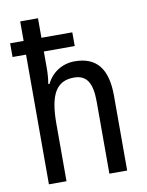

<svg xmlns="http://www.w3.org/2000/svg" viewBox="-85 -914 676 882"><g transform="rotate(-10 252.5 -473.0)"><path d="M154 -853H71V-762H8V-698H71V-93H153V-361C153 -496 186 -556 269 -556C328 -556 353 -517 353 -429V-93H436V-442C436 -567 388 -629 285 -629C229 -629 179 -599 154 -547H148C152 -570 154 -595 154 -618V-698H298V-762H154Z"/></g></svg>

Font: Noto Sans Kannada UI Condensed
Style: Regular
Weight: 400
Width: 3
Designer: Jelle Bosma - Monotype Design Team
Foundry: Monotype Imaging Inc.
Version: Version 2.005